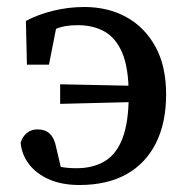

<svg xmlns="http://www.w3.org/2000/svg" viewBox="-20 -516 537 549"><path d="M207 13Q157 13 120.5 -3Q84 -19 63 -46.5Q42 -74 39 -108Q44 -125 56.5 -135.5Q69 -146 87 -146Q110 -146 123 -133Q136 -120 141 -93L159 -16L107 -56Q130 -44 150.5 -39.5Q171 -35 199 -35Q246 -35 279.5 -55Q313 -75 330.5 -121Q348 -167 348 -244Q348 -322 329.5 -365Q311 -408 278.5 -426Q246 -444 203 -444Q167 -444 145 -435.5Q123 -427 102 -409L145 -458L120 -331H57L54 -456Q87 -474 131 -485Q175 -496 221 -496Q289 -496 341.5 -467Q394 -438 424.5 -382.5Q455 -327 455 -246Q455 -165 426 -107Q397 -49 342 -18Q287 13 207 13ZM152 -219V-275L392 -270V-225Z"/></svg>

Font: Source Serif 4 18pt Medium
Style: Regular
Weight: 500
Designer: Frank Grießhammer
Foundry: Adobe Systems Incorporated
Version: Version 4.004;hotconv 1.0.116;makeotfexe 2.5.65601